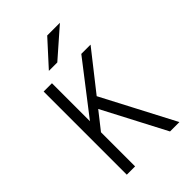

<svg xmlns="http://www.w3.org/2000/svg" viewBox="-264 -1032 1143 1143"><g transform="rotate(-45 308.0 -460.5)"><path d="M138 -239V-331L423 -700H501ZM106 0V-700H176V0ZM470 0 252 -417 300 -476 549 0ZM215 -765 357 -921H464L286 -765Z"/></g></svg>

Font: Overpass Mono Light
Style: Regular
Weight: 300
Monospace: yes
Designer: Delve Withrington, Dave Bailey
Foundry: Delve Fonts LLC
Version: Version 4.000